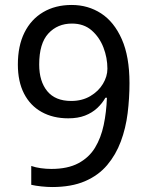

<svg xmlns="http://www.w3.org/2000/svg" viewBox="-20 -744 591 774"><path d="M190 10Q171 10 147 7.5Q123 5 106 1V-75Q123 -69 144.5 -66Q166 -63 187 -63Q253 -63 296 -86Q339 -109 363 -148.5Q387 -188 398 -240Q409 -292 411 -350H405Q392 -327 371.5 -308Q351 -289 322.5 -278Q294 -267 255 -267Q194 -267 148 -292.5Q102 -318 77 -366.5Q52 -415 52 -484Q52 -559 78.5 -612.5Q105 -666 154 -695Q203 -724 269 -724Q335 -724 387.5 -690Q440 -656 471 -586Q502 -516 502 -409Q502 -348 494.5 -287.5Q487 -227 467 -173.5Q447 -120 412 -78.5Q377 -37 322.5 -13.5Q268 10 190 10ZM267 -337Q311 -337 344 -356.5Q377 -376 395 -406Q413 -436 413 -467Q413 -511 397 -552.5Q381 -594 349.5 -621.5Q318 -649 270 -649Q212 -649 175 -609Q138 -569 138 -484Q138 -416 170.5 -376.5Q203 -337 267 -337Z"/></svg>

Font: lkorean25
Style: Book
Weight: 400
Designer: Jelle Bosma - Monotype Design Team
Foundry: Monotype Imaging Inc.
Version: Version 2.003